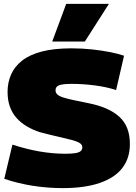

<svg xmlns="http://www.w3.org/2000/svg" viewBox="-20 -959 699 989"><path d="M619 -672 578 -495Q555 -503 527 -509Q499 -515 469 -519Q439 -523 408.5 -525Q378 -527 350 -527Q304 -527 285 -520Q266 -513 266 -494Q266 -481 276 -472Q286 -463 307 -456.5Q328 -450 360.5 -443Q393 -436 438 -427Q488 -417 527 -400Q566 -383 593.5 -358.5Q621 -334 635 -299Q649 -264 649 -217Q649 -144 610 -93.5Q571 -43 493.5 -16.5Q416 10 302 10Q265 10 226 7Q187 4 149 -2Q111 -8 74 -17Q37 -26 2 -38L44 -214Q78 -203 113 -194Q148 -185 182.5 -179Q217 -173 251 -170Q285 -167 316 -167Q351 -167 370 -170.5Q389 -174 396.5 -181.5Q404 -189 404 -200Q404 -214 390 -222.5Q376 -231 348 -238.5Q320 -246 279.5 -255Q239 -264 186 -278Q149 -290 118.5 -308Q88 -326 65.5 -351Q43 -376 31 -409.5Q19 -443 19 -486Q19 -534 37 -575Q55 -616 93.5 -646.5Q132 -677 195 -693.5Q258 -710 348 -710Q403 -710 454 -704.5Q505 -699 547.5 -690.5Q590 -682 619 -672ZM249 -745 321 -939H541L417 -745Z"/></svg>

Font: Georama ExtraCondensed Thin Black
Style: Regular
Weight: 900
Version: Version 1.001